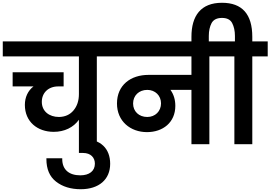

<svg xmlns="http://www.w3.org/2000/svg" viewBox="-41 -1038 1947 1382"><path d="M-21 -632H527V-361C527 -313 514 -274 488 -243C462 -212 427 -197 384 -196C313 -196 260 -237 260 -305C260 -370 307 -416 378 -416H417V-518H50V-416H200C160 -385 138 -338 138 -283C138 -162 228 -89 346 -89C423 -89 488 -121 527 -176V0H656V-632H767V-740H-21Z M362 269C409 306 469 324 540 324C671 324 752 254 752 141C752 32 684 -38 557 -38H527V63H557C612 63 642 96 642 140C642 193 602 224 537 224C457 224 407 184 407 107C407 105 407 103 407 101H293C293 103 293 105 293 107C293 179 316 233 362 269Z M725 -740V-632H1337V-499H1028C900 -499 801 -426 801 -293C801 -166 897 -87 1017 -87C1131 -87 1221 -156 1221 -276C1221 -321 1209 -359 1186 -391H1337V0H1466V-632H1577V-740ZM917 -293C917 -350 959 -391 1019 -391C1076 -391 1118 -350 1118 -294C1118 -237 1076 -196 1019 -196C959 -196 917 -236 917 -293Z M1337 -773V-711H1462V-780C1462 -816 1469 -847 1482 -872C1496 -897 1521 -909 1557 -909C1592 -909 1617 -897 1630 -872C1643 -847 1650 -816 1650 -780V-740H1535V-632H1646V0H1775V-632H1886V-740H1775V-773C1775 -936 1702 -1018 1557 -1018C1404 -1018 1337 -924 1337 -773Z"/></svg>

Font: Poppins SemiBold
Style: Regular
Weight: 600
Designer: Ninad Kale (Devanagari), Jonny Pinhorn (Latin)
Foundry: Indian Type Foundry
Version: 4.004